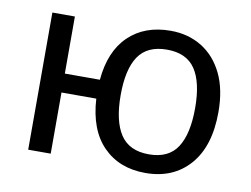

<svg xmlns="http://www.w3.org/2000/svg" viewBox="-65 -638 966 739"><g transform="rotate(10 418.0 -268.0)"><path d="M781 -269Q781 -136 717 -63Q653 10 544 10Q442 10 379 -54Q316 -118 309 -239H173V0H85V-536H173V-313H310Q320 -426 382.5 -486Q445 -546 546 -546Q615 -546 668 -513.5Q721 -481 751 -419.5Q781 -358 781 -269ZM399 -269Q399 -168 433.5 -115.5Q468 -63 545 -63Q622 -63 656 -115.5Q690 -168 690 -269Q690 -370 655.5 -421Q621 -472 545 -472Q468 -472 433.5 -421Q399 -370 399 -269Z"/></g></svg>

Font: Apis
Style: Regular
Weight: 400
Designer: Monotype Design Team
Foundry: Monotype Imaging Inc.
Version: Version 2.000; build 0001